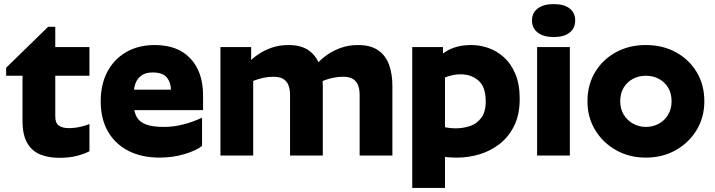

<svg xmlns="http://www.w3.org/2000/svg" viewBox="-20 -760 3491 938"><path d="M417 -21Q392 -8 355.5 1.5Q319 11 269 11Q218 11 177.5 -5Q137 -21 113.5 -60.5Q90 -100 90 -170V-390H10V-429L215 -629H250V-530H417V-390H250V-193Q250 -158 268 -146Q286 -134 315 -134Q345 -134 373 -140.5Q401 -147 417 -154Z M634 -307V-251Q634 -215 647 -190Q660 -165 692 -152.5Q724 -140 779 -140Q818 -140 853 -147Q888 -154 917 -164.5Q946 -175 967 -185V-47Q940 -25 882.5 -7.5Q825 10 760 10Q673 10 608.5 -22.5Q544 -55 508 -116.5Q472 -178 472 -265Q472 -348 504.5 -409.5Q537 -471 596.5 -505.5Q656 -540 736 -540Q849 -540 910.5 -474Q972 -408 972 -295V-222H628V-322H815Q815 -357 795 -381.5Q775 -406 726 -406Q693 -406 673 -392.5Q653 -379 643.5 -356.5Q634 -334 634 -307Z M1057 -530H1207V-415L1217 -397V0H1057ZM1316 -385Q1291 -385 1267.5 -380Q1244 -375 1224.5 -367.5Q1205 -360 1192 -352V-452Q1212 -474 1241 -494Q1270 -514 1307.5 -527Q1345 -540 1389 -540Q1451 -540 1488 -514Q1525 -488 1541 -443Q1557 -398 1557 -340V0H1397V-297Q1397 -323 1389.5 -343Q1382 -363 1364.5 -374Q1347 -385 1316 -385ZM1656 -385Q1631 -385 1607.5 -380Q1584 -375 1564.5 -367.5Q1545 -360 1532 -352V-452Q1552 -474 1581 -494Q1610 -514 1647.5 -527Q1685 -540 1729 -540Q1791 -540 1828 -514Q1865 -488 1881 -443Q1897 -398 1897 -340V0H1737V-297Q1737 -323 1729.5 -343Q1722 -363 1704.5 -374Q1687 -385 1656 -385Z M2072 -11 2119 -149Q2133 -143 2156 -138Q2179 -133 2205 -133Q2242 -133 2275.5 -144Q2309 -155 2331 -184Q2353 -213 2353 -265Q2353 -335 2318 -366Q2283 -397 2230 -397Q2209 -397 2189.5 -392.5Q2170 -388 2155 -382Q2140 -376 2129 -369L2119 -477Q2138 -496 2161 -510Q2184 -524 2214 -532Q2244 -540 2284 -540Q2324 -540 2365 -526Q2406 -512 2441 -481Q2476 -450 2497.5 -399.5Q2519 -349 2519 -277Q2519 -200 2492 -145.5Q2465 -91 2420.5 -56.5Q2376 -22 2322 -6Q2268 10 2214 10Q2168 10 2136 4Q2104 -2 2072 -11ZM2154 -414V158H1994V-530H2144V-432Z M2604 -530H2764V0H2604ZM2685 -579Q2636 -579 2607.5 -600.5Q2579 -622 2579 -660Q2579 -698 2607.5 -719Q2636 -740 2685 -740Q2735 -740 2762.5 -719Q2790 -698 2790 -660Q2790 -622 2762.5 -600.5Q2735 -579 2685 -579Z M3135 10Q3217 10 3281.5 -26.5Q3346 -63 3383.5 -125Q3421 -187 3421 -265Q3421 -346 3383.5 -408Q3346 -470 3281.5 -505Q3217 -540 3135 -540Q3054 -540 2989.5 -505Q2925 -470 2887.5 -408Q2850 -346 2850 -265Q2850 -187 2887.5 -125Q2925 -63 2989.5 -26.5Q3054 10 3135 10ZM3135 -140Q3101 -140 3072.5 -156Q3044 -172 3027 -200Q3010 -228 3010 -265Q3010 -304 3027 -332Q3044 -360 3072.5 -375Q3101 -390 3135 -390Q3170 -390 3198.5 -375Q3227 -360 3244 -332Q3261 -304 3261 -265Q3261 -228 3244 -199.5Q3227 -171 3198.5 -155.5Q3170 -140 3135 -140Z"/></svg>

Font: Roundo Variable
Style: Regular
Weight: 200
Designer: Shiva Nallaperumal
Foundry: Indian Type Foundry
Version: Version 2.000